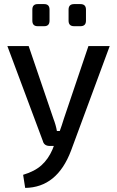

<svg xmlns="http://www.w3.org/2000/svg" viewBox="-20 -713 573 938"><path d="M196 -585H164Q138 -585 138 -612V-666Q138 -693 164 -693H196Q222 -693 222 -666V-612Q222 -585 196 -585ZM373 -585H342Q315 -585 315 -612V-666Q315 -693 342 -693H373Q400 -693 400 -666V-612Q400 -585 373 -585ZM516 -488 327 23Q259 203 103 205L93 141Q150 124 183 94Q216 64 236 18L243 0H223Q195 0 189 -25L16 -488H120L241 -133Q253 -102 258 -73H272Q282 -100 292 -133L412 -488Z"/></svg>

Font: Exo 2.0 Medium
Style: Regular
Weight: 500
Designer: Natanael Gama
Version: Version 1.001;PS 001.001;hotconv 1.0.70;makeotf.lib2.5.58329